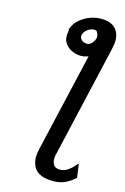

<svg xmlns="http://www.w3.org/2000/svg" viewBox="-134 -772 658 1014"><g transform="rotate(15 195.5 -265.0)"><path d="M138 -602Q138 -604 137.5 -608Q137 -612 137 -614Q150 -656 194 -684Q238 -712 289 -712Q339 -712 364 -688Q389 -664 391 -624Q391 -602 385 -577L381 -558L241 49Q236 75 245.5 94.5Q255 114 282 114Q305 114 323.5 102Q342 90 354.5 75Q367 60 372 58L382 132Q372 142 366 146Q365 146 363.5 148Q362 150 361 150Q358 153 356 153Q316 182 265 182Q166 182 149 116Q138 88 150 37L275 -503Q251 -495 235 -495Q188 -496 157.5 -525Q127 -554 138 -602ZM211 -605 210 -604Q207 -586 219.5 -575.5Q232 -565 249 -565Q265 -565 277.5 -580.5Q290 -596 292 -612Q292 -623 288 -631Q284 -647 269 -647Q250 -647 232.5 -634.5Q215 -622 211 -605Z"/></g></svg>

Font: Coval
Style: Italic
Weight: 400
Foundry: Context Ltd
Version: Version 001.000